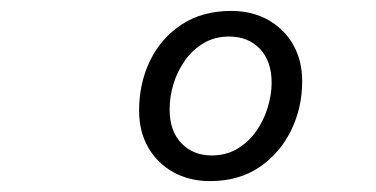

<svg xmlns="http://www.w3.org/2000/svg" viewBox="-20 -730 690 352"><path d="M365 -398Q327 -398 297.5 -414.5Q268 -431 251.5 -460Q235 -489 235 -527Q235 -577 255 -618.5Q275 -660 313 -685Q351 -710 404 -710Q442 -710 471.5 -693.5Q501 -677 517.5 -648Q534 -619 534 -581Q534 -532 513.5 -490.5Q493 -449 455.5 -423.5Q418 -398 365 -398ZM368 -445Q395 -445 415.5 -457.5Q436 -470 449.5 -489Q463 -508 470.5 -532Q478 -556 478 -578Q478 -618 456.5 -640.5Q435 -663 400 -663Q374 -663 353.5 -651Q333 -639 319 -619Q305 -599 298 -576Q291 -553 291 -529Q291 -490 312.5 -467.5Q334 -445 368 -445Z"/></svg>

Font: Azeret Mono Thin ExtraLight
Style: Italic
Weight: 250
Italic angle: -12°
Version: Version 1.002